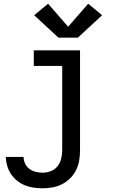

<svg xmlns="http://www.w3.org/2000/svg" viewBox="-20 -791 640 1034"><path d="M210 223Q185 223 161 219.5Q137 216 114.5 207Q92 198 72.5 182.5Q53 167 39.5 146.5Q26 126 19 102.5Q12 79 11 54H107Q107 73 115.5 90.5Q124 108 139 119Q154 130 172.5 134.5Q191 139 210 139Q232 139 254 130.5Q276 122 290 104Q304 86 309.5 63.5Q315 41 315 19V-436H162V-520H411V19Q411 46 406.5 73Q402 100 390 124.5Q378 149 358.5 168.5Q339 188 315 200.5Q291 213 264 218Q237 223 210 223ZM295 -588 164 -709 239 -771 347 -647 455 -771 530 -709 399 -588Z"/></svg>

Font: Iosevka Custom Medium Extended
Style: Regular
Weight: 500
Width: 7
Monospace: yes
Designer: Belleve Invis
Foundry: Belleve Invis
Version: Version 11.2.4; ttfautohint (v1.8.4)